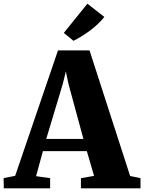

<svg xmlns="http://www.w3.org/2000/svg" viewBox="-50 -1018 780 1038"><path d="M32 -67.5 263.5 -745.5H434L653.5 -66.5L709.5 -55V0H387.5V-55L458.5 -67L419.5 -201H182L145 -65.5L221 -55V0H-29.5L-30.5 -55ZM401 -267 320 -565 306 -632 289.5 -564.5 200 -267ZM347 -797.5 295 -840 422.5 -998 514 -926.5Q498.5 -906.5 478.5 -887.8Q458.5 -869 436.2 -852.5Q414 -836 391.5 -822Q369 -808 347.5 -797.5Z"/></svg>

Font: Merriweather 48pt Black
Style: Regular
Weight: 900
Version: Version 2.100